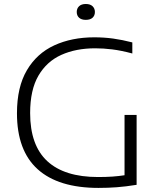

<svg xmlns="http://www.w3.org/2000/svg" viewBox="-20 -936 801 962"><path d="M473.5 5.5Q272.5 5.5 168.8 -88Q65 -181.5 65 -368.5Q65 -500 114.8 -584.2Q164.5 -668.5 252 -708.8Q339.5 -749 452.5 -749Q501 -749 546.8 -742.8Q592.5 -736.5 643 -723.5V-668Q587 -683 542.5 -688.5Q498 -694 457 -694Q360.5 -694 287.2 -661Q214 -628 172.5 -556.8Q131 -485.5 131 -369.5Q131 -208 217 -128.5Q303 -49 471.5 -49Q510 -49 542.8 -51.2Q575.5 -53.5 604 -58V-360H664.5V-10Q608.5 -1 565 2.2Q521.5 5.5 473.5 5.5ZM410 -836.5Q388 -836.5 376.2 -847.2Q364.5 -858 364.5 -876Q364.5 -893.5 376.2 -904.8Q388 -916 410 -916Q432 -916 443.8 -904.8Q455.5 -893.5 455.5 -876Q455.5 -858 443.8 -847.2Q432 -836.5 410 -836.5Z"/></svg>

Font: Encode Sans Expanded Expanded Light
Style: Regular
Weight: 300
Width: 7
Designer: Multiple Designers
Foundry: Impallari Type
Version: Version 3.000; ttfautohint (v1.8.3) -l 8 -r 50 -G 200 -x 14 